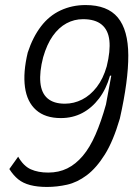

<svg xmlns="http://www.w3.org/2000/svg" viewBox="-20 -733 538 761"><path d="M166 8Q128 8 99.5 0.5Q71 -7 52 -22.5Q33 -38 17 -63L52 -112Q73 -75 102 -62Q131 -49 171 -49Q213 -49 246.5 -65.5Q280 -82 308 -115Q336 -148 358.5 -199.5Q381 -251 400 -319L421 -433H416Q401 -380 372.5 -342.5Q344 -305 306 -285Q268 -265 221 -265Q159 -265 123 -297Q87 -329 79 -387.5Q71 -446 90 -525Q110 -586 142.5 -628.5Q175 -671 220.5 -692Q266 -713 319 -713Q406 -713 447 -663.5Q488 -614 488.5 -514Q489 -414 455 -263Q429 -174 395.5 -120.5Q362 -67 324 -38.5Q286 -10 246 -1Q206 8 166 8ZM237 -322Q273 -322 305.5 -338.5Q338 -355 363.5 -388Q389 -421 403 -470Q418 -531 413.5 -572.5Q409 -614 383 -635.5Q357 -657 309 -657Q274 -657 243.5 -640.5Q213 -624 189.5 -591Q166 -558 151 -506Q136 -448 140 -406Q144 -364 168.5 -343Q193 -322 237 -322Z"/></svg>

Font: Nunito Sans 7pt Condensed Light
Style: Italic
Weight: 300
Width: 3
Italic angle: -9°
Designer: Vernon Adams
Foundry: Vernon Adams
Version: Version 3.101;gftools[0.9.27]